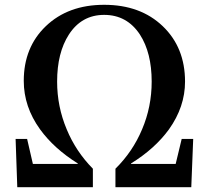

<svg xmlns="http://www.w3.org/2000/svg" viewBox="-20 -780 870 800"><path d="M52 0 45 -201H93L117 -97H304V-99Q205 -161 147 -241Q79 -335 79 -443Q79 -583 171 -671Q264 -760 414 -760Q565 -760 658 -671Q751 -582 751 -440Q751 -335 684 -241Q625 -160 526 -99V-97H712L737 -201H785L777 0H461V-77Q533 -148 572 -241Q612 -335 612 -440Q612 -560 563 -636Q509 -718 414 -718Q320 -718 267 -636Q218 -560 218 -440Q218 -336 258 -241Q296 -149 367 -77V0Z"/></svg>

Font: GenRyuMin TW B
Style: Regular
Weight: 700
Version: Version 1.501;PS 1;hotconv 16.6.51;makeotf.lib2.5.65220